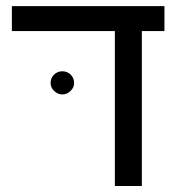

<svg xmlns="http://www.w3.org/2000/svg" viewBox="-20 -619 595 639"><path d="M452.1 0Q429.7 0 362.3 0Q362.3 -128.9 362.3 -515.6Q276.4 -515.6 19.5 -515.6Q19.5 -521.5 19.5 -537.1Q19.5 -541 19.5 -547.9Q19.5 -564.5 19.5 -598.6Q146.5 -598.6 527.3 -598.6Q527.3 -578.1 527.3 -515.6Q507.8 -515.6 452.1 -515.6Q452.1 -386.7 452.1 0ZM148.4 -342.8Q148.4 -359.4 160.2 -371.1Q171.9 -381.8 187.5 -381.8Q203.1 -381.8 214.8 -371.1Q226.6 -359.4 226.6 -342.8Q226.6 -327.1 214.8 -316.4Q203.1 -304.7 187.5 -304.7Q171.9 -304.7 160.2 -316.4Q148.4 -327.1 148.4 -342.8Z"/></svg>

Font: Noto Sans Hebrew DECATHLON 
Style: Regular
Weight: 400
Designer: Monotype Design team
Version: Version 1.03 uh